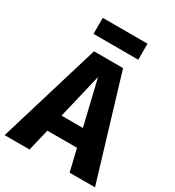

<svg xmlns="http://www.w3.org/2000/svg" viewBox="-222 -1013 1034 1135"><g transform="rotate(30 295.5 -445.5)"><path d="M196.5 -693.4H394.9L603.7 0H430.3L293.1 -573.9L156.8 0H-13.3ZM203.7 -268.1H382.7L409.5 -149.3H177ZM447.9 -890.6V-781.2H142.5V-890.6Z"/></g></svg>

Font: Fira Sans Variable
Style: Regular
Weight: 400
Designer: Carrois Corporate & Edenspiekermann AG
Foundry: Carrois Corporate GbR & Edenspiekermann AG
Version: Version 4.202